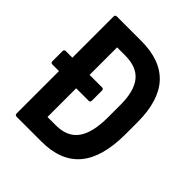

<svg xmlns="http://www.w3.org/2000/svg" viewBox="-184 -771 887 887"><g transform="rotate(45 260.0 -327.5)"><path d="M14 -287.6Q3.6 -287.6 3.6 -299V-363.7Q3.6 -375.1 14 -375.1H57.3H251.5Q261.5 -375.1 261.5 -363.7V-299Q261.5 -287.6 251.5 -287.6ZM68.7 0Q57.3 0 57.3 -10.9V-644.1Q57.3 -655 68.2 -655H227.5Q354.3 -655 417.7 -585.6Q481 -516.2 481 -376.7V-299.1Q481 -148 418.7 -74Q356.3 0 230.5 0ZM169.7 -100.1H224.5Q299.1 -100.1 333.9 -148.4Q368.6 -196.7 368.6 -297.5V-377.9Q368.6 -467.4 333.6 -511.1Q298.6 -554.9 222 -554.9H169.7Z"/></g></svg>

Font: Sofia Sans Condensed
Style: Regular
Weight: 400
Designer: Botio Nikoltchev, Ani Petrova
Foundry: lettersoup
Version: Version 4.100